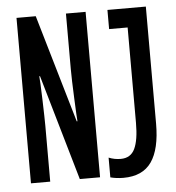

<svg xmlns="http://www.w3.org/2000/svg" viewBox="-50 -706 699 761"><g transform="rotate(-5 300.0 -325.0)"><path d="M237.8 -0.5 116.2 -420.4H113.3Q115.2 -405.3 117.7 -327.9Q120.1 -250.5 120.1 -222.7V-0.5H43.5V-658.7H120.1L245.6 -229.5H248.5Q247.1 -242.2 243.7 -320.6Q240.2 -398.9 240.2 -437.5V-658.7H318.4V-0.5ZM410.6 9.8Q383.3 9.8 358.9 3.4V-75.2Q381.3 -65.9 406.7 -65.9Q446.3 -65.9 462.6 -100.1Q479 -134.3 479 -203.1V-582.5H405.3V-658.7H558.1V-192.9Q558.1 -91.8 522.7 -41Q487.3 9.8 410.6 9.8Z"/></g></svg>

Font: Cousine
Style: Regular
Weight: 400
Monospace: yes
Designer: Steve Matteson
Foundry: Monotype Imaging Inc.
Version: Version 1.21